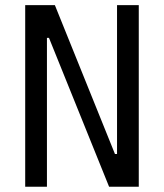

<svg xmlns="http://www.w3.org/2000/svg" viewBox="-20 -713 626 733"><path d="M396.5 0 167 -568.4H159.2V0H76.2V-693.4H189.5L418.9 -125H426.8V-693.4H509.8V0Z"/></svg>

Font: Cascadia Code NF SemiLight
Style: Regular
Weight: 350
Monospace: yes
Designer: Aaron Bell
Foundry: Saja Typeworks
Version: Version 2404.023; ttfautohint (v1.8.4)